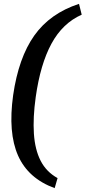

<svg xmlns="http://www.w3.org/2000/svg" viewBox="-20 -811 443 994"><path d="M389 -791 403 -735Q304 -691 246.5 -585Q189 -479 165 -309Q150 -202 155.5 -119Q161 -36 190.5 21.5Q220 79 278 111L263 163Q126 113 73.5 -5.5Q21 -124 48 -318Q76 -512 157.5 -627Q239 -742 389 -791Z"/></svg>

Font: Exo 2 SemiBold
Style: Italic
Weight: 600
Italic angle: -8°
Designer: Natanael Gama
Foundry: Natanael Gama
Version: Version 2.010